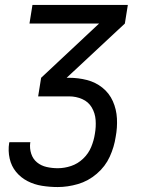

<svg xmlns="http://www.w3.org/2000/svg" viewBox="-20 -550 616 775"><path d="M213 205Q253 205 294.5 193Q336 181 370.5 151.5Q405 122 423 82.5Q441 43 447 2Q454 -35 452 -72Q450 -109 435.5 -141.5Q421 -174 393.5 -196Q366 -218 331 -227Q296 -236 259 -236H249L484 -455L496 -530H111L99 -455H380L146 -236L134 -161H259Q287 -161 312 -150Q337 -139 350.5 -116Q364 -93 366 -65.5Q368 -38 363 -10Q359 17 348 43.5Q337 70 315.5 90.5Q294 111 267 120Q240 129 213 129Q190 129 168 124Q146 119 129.5 105.5Q113 92 106 70.5Q99 49 102 26L103 24H18L17 27Q12 59 19 90Q26 121 45 144Q64 167 91 181Q118 195 149.5 200Q181 205 213 205Z"/></svg>

Font: Iosevka Sparkle Oblique
Style: Regular
Weight: 400
Italic angle: -9°
Designer: Belleve Invis
Foundry: Belleve Invis
Version: Version 4.5.0; ttfautohint (v1.8.3)